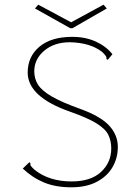

<svg xmlns="http://www.w3.org/2000/svg" viewBox="-20 -788 590 818"><path d="M284 10Q217 10 167.5 -10.5Q118 -31 77 -70L99 -91L105 -97L110 -92Q108 -86 112 -80.5Q116 -75 128 -64Q190 -15 285 -15Q367 -15 410.5 -55.5Q454 -96 454 -156Q454 -188 441.5 -213.5Q429 -239 391 -262.5Q353 -286 279 -312Q98 -375 98 -479Q98 -547 148 -589Q198 -631 288 -631Q344 -631 388 -611Q432 -591 459 -557L444 -539L438 -533L433 -537Q435 -543 431 -549Q427 -555 416 -566Q366 -606 278 -608Q211 -608 168.5 -572Q126 -536 126 -484Q126 -452 142.5 -426.5Q159 -401 201.5 -376.5Q244 -352 322 -324Q408 -293 445 -253Q482 -213 482 -162Q482 -115 459.5 -76Q437 -37 392.5 -13.5Q348 10 284 10ZM421 -768 435 -752 289 -668H279L129 -752L143 -768L283 -693Z"/></svg>

Font: Inconsolata SemiExpanded ExtraLight
Style: Regular
Weight: 200
Width: 6
Monospace: yes
Designer: Raph Levien, Cyreal, Brenton Simpson
Foundry: Raph Levien, Cyreal, Google
Version: Version 3.001; ttfautohint (v1.8.2.53-6de2)